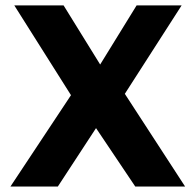

<svg xmlns="http://www.w3.org/2000/svg" viewBox="-20 -680 716 700"><path d="M642.1 -660.2 435.1 -337.9 654.8 0H473.1L330.1 -212.9L190.9 0H18.1L238.8 -333L32.2 -660.2H211.9L345.2 -444.8L478 -660.2Z"/></svg>

Font: Human Sans
Style: Bold
Weight: 700
Designer: Tim Radville
Foundry: Continuum
Version: Version 1.000;FEAKit 1.0